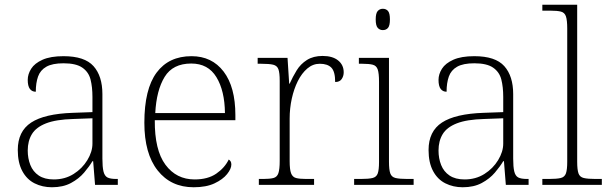

<svg xmlns="http://www.w3.org/2000/svg" viewBox="-20 -780 2567 810"><path d="M199 10Q159 10 126 -6.5Q93 -23 74 -58.5Q55 -94 55 -147Q55 -226 111.5 -263Q168 -300 287 -304L370 -307V-371Q370 -413 362 -444.5Q354 -476 327.5 -494.5Q301 -513 248 -513Q201 -513 175.5 -498.5Q150 -484 140.5 -457Q131 -430 131 -393Q115 -393 106 -405Q97 -417 97 -443Q97 -467 111.5 -490Q126 -513 159.5 -528Q193 -543 248 -543Q337 -543 374.5 -501Q412 -459 412 -383V-111Q412 -76 416.5 -57Q421 -38 433 -31.5Q445 -25 471 -25H477V0H381L373 -100H370Q357 -78 335 -52Q313 -26 279.5 -8Q246 10 199 10ZM207 -23Q254 -23 290.5 -46Q327 -69 348.5 -104.5Q370 -140 370 -174V-281L289 -278Q216 -276 174 -259.5Q132 -243 114.5 -214Q97 -185 97 -145Q97 -112 108 -84Q119 -56 143.5 -39.5Q168 -23 207 -23Z M797 10Q701 10 645 -61Q589 -132 589 -262Q589 -404 640.5 -473.5Q692 -543 788 -543Q874 -543 923.5 -478Q973 -413 973 -294V-273H633Q632 -147 678 -85Q724 -23 801 -23Q857 -23 892.5 -47.5Q928 -72 945 -107Q950 -104 953 -99Q956 -94 956 -86Q956 -68 938 -45.5Q920 -23 885 -6.5Q850 10 797 10ZM929 -303Q928 -397 893 -454.5Q858 -512 787 -512Q709 -512 674.5 -455.5Q640 -399 635 -303Z M1072 0V-25H1090Q1118 -25 1133.5 -29Q1149 -33 1154.5 -49.5Q1160 -66 1160 -101V-439Q1160 -473 1154.5 -488Q1149 -503 1132.5 -507Q1116 -511 1082 -511H1067V-536H1193L1200 -427H1202Q1215 -456 1231.5 -483Q1248 -510 1275 -527Q1302 -544 1341 -544Q1383 -544 1406.5 -525Q1430 -506 1430 -475Q1430 -459 1421.5 -446.5Q1413 -434 1394 -434Q1394 -478 1378 -494.5Q1362 -511 1329 -511Q1300 -511 1276.5 -491Q1253 -471 1236.5 -438Q1220 -405 1211 -364Q1202 -323 1202 -280V-100Q1202 -65 1208 -49Q1214 -33 1229 -29Q1244 -25 1272 -25H1305V0Z M1474 0V-25H1501Q1535 -25 1551.5 -29Q1568 -33 1573.5 -48Q1579 -63 1579 -97V-435Q1579 -471 1573.5 -487Q1568 -503 1552.5 -507Q1537 -511 1509 -511H1494V-536H1621V-98Q1621 -64 1626.5 -48.5Q1632 -33 1649 -29Q1666 -25 1699 -25H1725V0ZM1595 -653Q1582 -653 1573.5 -662.5Q1565 -672 1565 -698Q1565 -724 1573.5 -733.5Q1582 -743 1595 -743Q1609 -743 1617 -733.5Q1625 -724 1625 -698Q1625 -672 1617 -662.5Q1609 -653 1595 -653Z M1932 10Q1892 10 1859 -6.5Q1826 -23 1807 -58.5Q1788 -94 1788 -147Q1788 -226 1844.5 -263Q1901 -300 2020 -304L2103 -307V-371Q2103 -413 2095 -444.5Q2087 -476 2060.5 -494.5Q2034 -513 1981 -513Q1934 -513 1908.5 -498.5Q1883 -484 1873.5 -457Q1864 -430 1864 -393Q1848 -393 1839 -405Q1830 -417 1830 -443Q1830 -467 1844.5 -490Q1859 -513 1892.5 -528Q1926 -543 1981 -543Q2070 -543 2107.5 -501Q2145 -459 2145 -383V-111Q2145 -76 2149.5 -57Q2154 -38 2166 -31.5Q2178 -25 2204 -25H2210V0H2114L2106 -100H2103Q2090 -78 2068 -52Q2046 -26 2012.5 -8Q1979 10 1932 10ZM1940 -23Q1987 -23 2023.5 -46Q2060 -69 2081.5 -104.5Q2103 -140 2103 -174V-281L2022 -278Q1949 -276 1907 -259.5Q1865 -243 1847.5 -214Q1830 -185 1830 -145Q1830 -112 1841 -84Q1852 -56 1876.5 -39.5Q1901 -23 1940 -23Z M2268 0V-25H2295Q2329 -25 2345.5 -29Q2362 -33 2367.5 -48.5Q2373 -64 2373 -98V-659Q2373 -695 2367.5 -711Q2362 -727 2346.5 -731Q2331 -735 2303 -735H2268V-760H2415V-98Q2415 -64 2420.5 -48.5Q2426 -33 2443 -29Q2460 -25 2493 -25H2519V0Z"/></svg>

Font: Noto Serif Gujarati ExtraLight
Style: Regular
Weight: 250
Version: Version 2.102